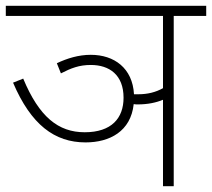

<svg xmlns="http://www.w3.org/2000/svg" viewBox="-20 -642 731 662"><path d="M176 -424 190 -389C225 -407 253 -418 293 -418C357 -418 406 -384 406 -305C406 -235 365 -186 272 -186C181 -186 115 -239 60 -371L25 -357C87 -212 168 -151 275 -151C358 -151 431 -189 441 -283C446 -282 451 -282 455 -282C489 -282 518 -288 542 -298V0H579V-587H691V-622H0V-587H542V-338C517 -324 489 -317 457 -317C452 -317 447 -317 442 -317C437 -407 374 -453 293 -453C251 -453 212 -441 176 -424Z"/></svg>

Font: Noto Sans ExtraLight
Style: Italic
Weight: 200
Italic angle: -12°
Designer: Monotype Design Team
Foundry: Monotype Imaging Inc.
Version: Version 2.013